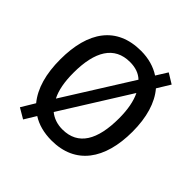

<svg xmlns="http://www.w3.org/2000/svg" viewBox="-204 -1004 1113 1113"><g transform="rotate(45 352.0 -448.0)"><path d="M649 -451C649 -568 621 -662 567 -725L616 -805L554 -843L511 -774C468 -802 415 -818 353 -818C153 -818 56 -680 56 -452C56 -334 82 -240 137 -173L87 -90L150 -53L194 -125C236 -98 289 -83 353 -83C548 -83 649 -224 649 -451ZM165 -451C165 -627 225 -727 353 -727C397 -727 433 -715 460 -689L199 -273C176 -317 165 -377 165 -451ZM539 -451C539 -274 481 -173 352 -173C309 -173 273 -186 245 -209L506 -626C528 -581 539 -522 539 -451Z"/></g></svg>

Font: Noto Sans Kannada UI SemiCondensed Medium
Style: Regular
Weight: 500
Width: 4
Designer: Jelle Bosma - Monotype Design Team
Foundry: Monotype Imaging Inc.
Version: Version 2.005